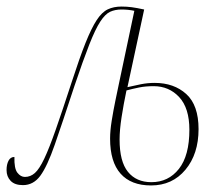

<svg xmlns="http://www.w3.org/2000/svg" viewBox="-46 -556 671 586"><path d="M415 10Q354 10 322 -26Q290 -62 290 -133Q290 -157 295 -188Q300 -219 306 -248Q312 -277 316 -296L364 -523Q345 -527 325 -527Q305 -527 290 -520Q275 -513 260 -490Q245 -467 226.5 -420Q208 -373 181 -293Q144 -180 121 -114Q98 -48 77 -19.5Q56 9 24 9Q-1 9 -13.5 -4Q-26 -17 -26 -37Q-26 -54 -20 -65.5Q-14 -77 -2 -77Q-3 -42 7 -29Q17 -16 30 -16Q47 -16 60.5 -28Q74 -40 89 -71.5Q104 -103 124 -160Q144 -217 173 -306Q197 -380 215 -425Q233 -470 249 -494.5Q265 -519 283 -527.5Q301 -536 325 -536Q341 -536 356 -534Q371 -532 394 -527L343 -290Q364 -295 384.5 -299Q405 -303 426 -303Q485 -303 522.5 -269Q560 -235 560 -162Q560 -86 520 -38Q480 10 415 10ZM416 0Q468 0 500 -40.5Q532 -81 532 -160Q532 -226 501 -259.5Q470 -293 423 -293Q398 -293 378.5 -289Q359 -285 340 -280Q331 -237 325 -198Q319 -159 319 -130Q319 -63 344.5 -31.5Q370 0 416 0Z"/></svg>

Font: Noto Serif Display ExtraCondensed Thin
Style: Italic
Weight: 100
Width: 2
Italic angle: -12°
Designer: Monotype Design Team
Foundry: Monotype Imaging Inc.
Version: Version 2.009